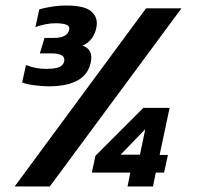

<svg xmlns="http://www.w3.org/2000/svg" viewBox="-20 -674 719 694"><path d="M156 -362Q132 -362 103 -366Q74 -370 60 -376L74 -439Q91 -432 109.5 -428.5Q128 -425 146 -425Q178 -425 193 -431Q208 -437 212 -452Q218 -481 166 -481H124L141 -537H175Q224 -537 230 -567Q233 -580 219 -585Q205 -590 181 -590Q162 -590 143 -586Q124 -582 108 -576L122 -640Q137 -645 164.5 -649.5Q192 -654 220 -654Q288 -654 312 -631Q336 -608 328 -573Q324 -552 311.5 -535Q299 -518 278 -509Q299 -502 306 -486.5Q313 -471 308 -448Q290 -362 156 -362ZM33 0 508 -644H636L160 0ZM441 0 451 -50H312L325 -111L498 -284H593L557 -114H587L573 -50H543L533 0ZM416 -115H486L505 -207Z"/></svg>

Font: Kanit Medium
Style: Italic
Weight: 500
Italic angle: -12°
Designer: Katatrad Team
Foundry: CadsonDemak
Version: Version 2.000; ttfautohint (v1.8.3)